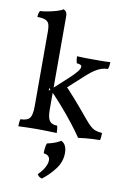

<svg xmlns="http://www.w3.org/2000/svg" viewBox="-106 -780 756 1123"><g transform="rotate(10 272.5 -218.5)"><path d="M36 3Q36 -7 37 -18.5Q38 -30 41 -40Q81 -40 95.5 -58.5Q110 -77 110 -127V-575Q110 -598 105.5 -614Q101 -630 85 -638Q69 -646 35 -646Q35 -657 37 -666Q39 -675 44 -683Q59 -683 86.5 -688Q114 -693 140 -700.5Q166 -708 178 -717Q187 -714 193.5 -705Q200 -696 200 -677V-127Q200 -77 213.5 -58.5Q227 -40 259 -40Q262 -30 263 -17Q264 -4 264 3Q238 2 209 1Q180 0 151 0Q132 0 111.5 0.5Q91 1 71.5 1.5Q52 2 36 3ZM392 9Q369 -26 332 -73Q295 -120 253.5 -167Q212 -214 176 -249L175 -233L274 -323Q308 -354 323 -373Q338 -392 338 -403Q338 -411 330 -415Q322 -419 309 -419Q306 -429 304.5 -439Q303 -449 303 -460Q324 -459 343 -458.5Q362 -458 378 -458Q394 -458 407 -458Q424 -458 449 -458Q474 -458 501 -460Q501 -450 499.5 -438.5Q498 -427 494 -418Q474 -418 456 -412Q438 -406 417.5 -393Q397 -380 372 -357L262 -257L260 -289Q295 -253 331.5 -211.5Q368 -170 421 -106Q441 -82 455.5 -69Q470 -56 486 -50.5Q502 -45 525 -43Q525 -29 524 -18.5Q523 -8 520 0Q496 0 475 1Q454 2 434 4Q414 6 392 9ZM298 43Q315 50 323.5 67.5Q332 85 332 110Q332 162 299.5 205Q267 248 225 280Q205 276 197 259Q222 234 234.5 210.5Q247 187 247 169Q247 137 210 133Q209 125 211 105Q213 85 218 73Q241 68 261 61Q281 54 298 43Z"/></g></svg>

Font: Vollkorn
Style: Regular
Weight: 400
Designer: Friedrich Althausen
Foundry: Friedrich Althausen
Version: Version 4.104